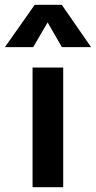

<svg xmlns="http://www.w3.org/2000/svg" viewBox="-62 -782 400 802"><path d="M74 0V-500H202V0ZM-41.5 -585 83 -762H196L318.5 -585H196.5L137 -688.5L76.5 -585Z"/></svg>

Font: Geologica Thin Roman Medium
Style: Regular
Weight: 500
Version: Version 1.010;gftools[0.9.28]